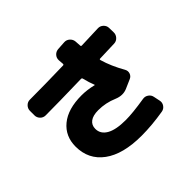

<svg xmlns="http://www.w3.org/2000/svg" viewBox="-188 -1062 1377 1377"><g transform="rotate(-45 500.0 -373.5)"><path d="M853 -707Q876 -708 893.5 -692Q911 -676 912 -653L913 -607Q914 -584 898 -566Q882 -548 859 -547Q834 -546 785 -544.5Q736 -543 711 -542Q703 -542 705 -533Q729 -449 781 -358Q792 -338 785 -317.5Q778 -297 758 -288L687 -257Q640 -237 585 -260Q515 -290 440 -290Q386 -290 358 -269Q330 -248 330 -210Q330 -158 380 -129Q430 -100 530 -100Q599 -100 724 -120Q747 -124 766.5 -110.5Q786 -97 790 -74L800 -26Q805 -3 791.5 16.5Q778 36 755 40Q635 60 530 60Q343 60 241.5 -14.5Q140 -89 140 -220Q140 -325 216 -387.5Q292 -450 430 -450Q486 -450 548 -435H550V-438Q534 -477 522 -527Q520 -536 511 -536Q267 -530 147 -530Q123 -530 106.5 -547Q90 -564 90 -587V-633Q90 -656 106.5 -673Q123 -690 146 -690Q296 -690 488 -695Q496 -695 496 -704L493 -743Q492 -767 507.5 -784Q523 -801 547 -803L613 -807Q636 -808 653.5 -792Q671 -776 673 -753Q674 -729 676 -708Q676 -701 685 -701Z"/></g></svg>

Font: Rounded Mplus 1c Black
Style: Regular
Weight: 900
Version: Version 1.059.20150529